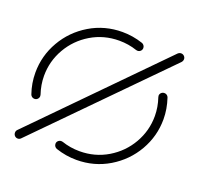

<svg xmlns="http://www.w3.org/2000/svg" viewBox="-97 -625 759 732"><g transform="rotate(20 282.0 -259.5)"><path d="M27.4 -17.8Q27.4 -25.2 32.2 -30L507 -513.3Q513 -518.5 519.6 -518.5Q527 -518.5 532.2 -513.3Q537.4 -508.1 537.4 -501.1Q537.4 -494.1 532.2 -488.1L57 -5.2Q51.9 0 44.8 0Q37.4 0 32.4 -5.2Q27.4 -10.4 27.4 -17.8ZM36.3 -175.9Q22.2 -216.3 22.2 -259.6Q22.2 -328.1 56.5 -387.6Q90.7 -447 150.4 -482.8Q210 -518.5 281.9 -518.5Q324.4 -518.5 365.2 -504.8Q370.4 -503 373.7 -498.3Q377 -493.7 377 -488.1Q377 -480.7 371.9 -475.7Q366.7 -470.7 359.6 -470.7Q355.9 -470.7 354.1 -471.5Q319.6 -483.3 281.9 -483.3Q219.6 -483.3 168.1 -452.6Q116.7 -421.9 87 -370.4Q57.4 -318.9 57.4 -259.6Q57.4 -223 69.6 -187Q70.4 -185.2 70.4 -181.5Q70.4 -174.4 65.4 -169.3Q60.4 -164.1 53 -164.1Q47 -164.1 42.6 -167.4Q38.1 -170.7 36.3 -175.9ZM199.3 -13.7Q193.7 -15.6 190.4 -20.2Q187 -24.8 187 -30.7Q187 -38.1 192.4 -43Q197.8 -47.8 204.8 -47.8Q208.5 -47.8 210.4 -47Q244.8 -35.2 282.6 -35.2Q344.8 -35.2 396.3 -65.9Q447.8 -96.7 477.4 -148.1Q507 -199.6 507 -258.9Q507 -295.6 494.8 -331.5Q493.7 -334.4 493.7 -337.4Q493.7 -344.4 498.9 -349.4Q504.1 -354.4 511.5 -354.4Q517.4 -354.4 521.9 -351.1Q526.3 -347.8 528.1 -342.6Q542.2 -300.4 542.2 -258.9Q542.2 -190.4 508 -130.9Q473.7 -71.5 414.1 -35.7Q354.4 0 282.6 0Q240 0 199.3 -13.7Z"/></g></svg>

Font: 26F Galaxy Hebrew Light
Style: Regular
Weight: 300
Designer: C₂₉H₂₅N₃O₅
Version: Version 1.000